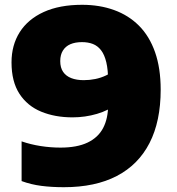

<svg xmlns="http://www.w3.org/2000/svg" viewBox="-20 -770 738 800"><path d="M322 -750Q395 -750 455.2 -728.2Q515.5 -706.5 559 -663Q602.5 -619.5 626 -552.8Q649.5 -486 649.5 -396.5Q649.5 -264.5 603 -174Q556.5 -83.5 466.8 -36.8Q377 10 246 10Q195.5 10 152.5 4.5Q109.5 -1 70 -15.5V-181Q107.5 -168 149 -161.5Q190.5 -155 232 -155Q301 -155 345 -176Q389 -197 409.8 -236.8Q430.5 -276.5 430.5 -332.5V-430.5Q430.5 -478.5 423 -510.2Q415.5 -542 401.2 -560.5Q387 -579 367 -586.8Q347 -594.5 321.5 -594.5Q293.5 -594.5 273.2 -585.8Q253 -577 242 -559.2Q231 -541.5 231 -515.5Q231 -488 243 -470.5Q255 -453 277 -444.5Q299 -436 329 -436Q353.5 -436 377 -440.8Q400.5 -445.5 422 -455.8Q443.5 -466 462.5 -481V-335.5Q433.5 -310 384 -295.5Q334.5 -281 282.5 -281Q209 -281 151.5 -304.8Q94 -328.5 61 -379.2Q28 -430 28 -510Q28 -582 62.2 -636Q96.5 -690 162.2 -720Q228 -750 322 -750Z"/></svg>

Font: Encode Sans SC SemiExpanded Black
Style: Regular
Weight: 900
Width: 6
Designer: Multiple Designers
Foundry: Impallari Type
Version: Version 3.002